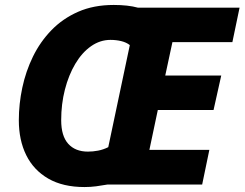

<svg xmlns="http://www.w3.org/2000/svg" viewBox="-20 -745 987 775"><path d="M321 10Q234 10 175 -24Q116 -58 86 -118.5Q56 -179 56 -260Q56 -325 70 -391Q84 -457 113 -516.5Q142 -576 187.5 -623Q233 -670 295.5 -697.5Q358 -725 439 -725Q497 -725 537 -714H947L918 -575H676L647 -440H873L842 -301H617L583 -140H825L796 0H413Q391 4 368 7Q345 10 321 10ZM335 -133Q355 -133 376 -137Q397 -141 417 -151L504 -563Q490 -574 469.5 -579Q449 -584 426 -584Q384 -584 347.5 -558.5Q311 -533 284 -487.5Q257 -442 242 -383.5Q227 -325 227 -260Q227 -196 255.5 -164.5Q284 -133 335 -133Z"/></svg>

Font: Noto Sans ExtraBold
Style: Italic
Weight: 800
Italic angle: -12°
Designer: Monotype Design Team
Foundry: Monotype Imaging Inc.
Version: Version 2.013; ttfautohint (v1.8.4.7-5d5b)